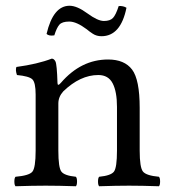

<svg xmlns="http://www.w3.org/2000/svg" viewBox="-20 -646 606 668"><path d="M192 -358Q262 -439 356 -439Q413 -439 439.5 -404Q466 -369 466 -271V-122Q466 -63 477.5 -49Q489 -35 533 -31Q537 -27 537 -14.5Q537 -2 533 2Q473 0 429 0Q385 0 325 2Q321 -2 321 -14.5Q321 -27 325 -31Q366 -35 376.5 -49Q387 -63 387 -122V-274Q387 -327 372 -356Q357 -385 322 -385Q259 -385 200 -328Q183 -309 183 -286V-122Q183 -63 193.5 -49Q204 -35 244 -31Q248 -27 248 -14.5Q248 -2 244 2Q184 0 139 0Q94 0 34 2Q30 -2 30 -14.5Q30 -27 34 -31Q81 -35 92.5 -48.5Q104 -62 104 -122V-317Q104 -359 92.5 -370Q81 -381 39 -385Q33 -402 37 -413Q111 -423 160 -442Q168 -442 173 -432Q178 -422 180 -358Q180 -344 192 -358ZM222 -626Q248 -626 284 -599.5Q320 -573 341.5 -573Q363 -573 373 -583.5Q383 -594 393 -625Q409 -626 420 -619Q400 -520 333 -520Q316 -520 303 -528.5Q290 -537 282 -544Q246 -571 221 -571Q196 -571 186.5 -560Q177 -549 169 -523Q150 -520 142 -528Q165 -626 222 -626Z"/></svg>

Font: Ponomar Unicode TT
Style: Regular
Weight: 400
Designer: Vladislav V. Dorosh, Yuri A.W. Shardt, Nikita Simmons, Aleksandr Andreev
Foundry: Ponomar Project
Version: 1.1